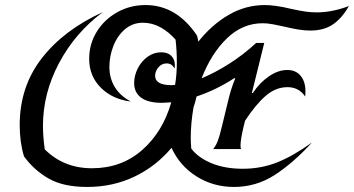

<svg xmlns="http://www.w3.org/2000/svg" viewBox="-20 -730 1401 760"><path d="M778 -420Q831 -442 887 -477.5Q943 -513 994 -560H1026L977 -362H981Q1007 -402 1044 -427.5Q1081 -453 1117 -453Q1151 -453 1170 -430Q1189 -407 1189 -369Q1189 -355 1188 -348Q1163 -385 1118 -385Q1071 -385 1031 -350Q991 -315 950 -252L945 -232Q932 -178 932 -154Q932 -146 934 -140H824Q835 -154 842 -172Q849 -190 859 -232L884 -335Q895 -381 911 -419L908 -421Q838 -375 758 -348Q753 -325 746 -305Q735 -242 735 -183Q735 -168 737 -142Q764 -106 817 -84Q870 -62 941 -62Q1013 -62 1076.5 -87Q1140 -112 1215 -166Q1141 -85 1067.5 -37.5Q994 10 906 10Q824 10 757.5 -32Q691 -74 659 -145Q598 -72 512.5 -31Q427 10 325 10Q231 10 173 -23Q115 -56 75 -111Q58 -167 58 -235Q58 -387 145.5 -499.5Q233 -612 387 -682Q278 -601 214 -481Q150 -361 150 -231Q150 -192 157 -139Q232 -64 344 -64Q460 -64 542 -135.5Q624 -207 658 -325Q632 -323 621 -323Q566 -323 538.5 -343.5Q511 -364 511 -401Q511 -431 525.5 -459.5Q540 -488 564.5 -505.5Q589 -523 618 -523Q644 -523 658 -509Q672 -495 672 -473Q672 -464 671 -459Q660 -479 640 -479Q620 -479 607 -463.5Q594 -448 594 -430Q594 -412 610 -402.5Q626 -393 657 -393Q668 -393 673 -394Q680 -435 680 -484Q680 -528 675 -573Q648 -604 615 -622Q582 -640 546 -640Q505 -640 475 -614.5Q445 -589 429 -548.5Q413 -508 413 -465Q413 -421 434 -386Q455 -351 498 -328Q425 -337 379 -383Q333 -429 333 -497Q333 -556 363 -604.5Q393 -653 444 -681.5Q495 -710 556 -710Q679 -710 760 -589Q764 -573 765 -565Q818 -632 885 -671Q952 -710 1028 -710Q1070 -710 1132 -695Q1164 -688 1186.5 -684.5Q1209 -681 1234 -681Q1294 -681 1361 -706Q1334 -658 1298 -633.5Q1262 -609 1208 -609Q1185 -609 1158.5 -613.5Q1132 -618 1108 -624Q1086 -629 1062.5 -633.5Q1039 -638 1020 -638Q940 -638 878 -578Q816 -518 778 -420Z"/></svg>

Font: Srisakdi
Style: Bold
Weight: 700
Designer: Cadson Demak Co.,Ltd.
Foundry: Cadson Demak Co.,Ltd.
Version: Version 1.000